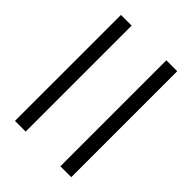

<svg xmlns="http://www.w3.org/2000/svg" viewBox="-40 -692 661 661"><g transform="rotate(-45 290.5 -361.0)"><path d="M33 -224V-277H549V-224ZM33 -446V-498H549V-446Z"/></g></svg>

Font: GenRyuMin TW M
Style: Regular
Weight: 500
Version: Version 1.501;PS 1;hotconv 16.6.51;makeotf.lib2.5.65220